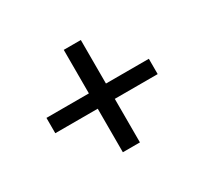

<svg xmlns="http://www.w3.org/2000/svg" viewBox="-104 -691 808 760"><g transform="rotate(-30 300.0 -311.0)"><path d="M338 -545H260V-346H66V-276H260V-77H338V-276H534V-346H338Z"/></g></svg>

Font: Fira Code Symbol2
Style: Symbol2-Regular
Weight: 400
Designer: Nikita Prokopov
Foundry: Nikita Prokopov
Version: Version 1.200;PS 001.200;hotconv 1.0.88;makeotf.lib2.5.64775